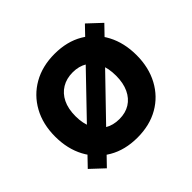

<svg xmlns="http://www.w3.org/2000/svg" viewBox="-125 -680 853 853"><g transform="rotate(-45 301.0 -254.0)"><path d="M108 8 46 -50 494 -516 557 -457ZM301 8Q223 8 165.5 -25.5Q108 -59 76.5 -118Q45 -177 45 -254Q45 -332 77.5 -391Q110 -450 168 -483Q226 -516 303 -516Q381 -516 438 -482.5Q495 -449 526 -390Q557 -331 557 -254Q557 -177 525 -117.5Q493 -58 435.5 -25Q378 8 301 8ZM302 -107Q341 -107 369 -124.5Q397 -142 412.5 -175Q428 -208 428 -254Q428 -301 413 -333.5Q398 -366 369.5 -383.5Q341 -401 302 -401Q263 -401 234 -383.5Q205 -366 189 -333.5Q173 -301 173 -254Q173 -208 189 -175Q205 -142 234 -124.5Q263 -107 302 -107Z"/></g></svg>

Font: REM Medium
Style: Regular
Weight: 500
Designer: Octavio Pardo
Foundry: Ashler Design
Version: Version 1.005;gftools[0.9.28]